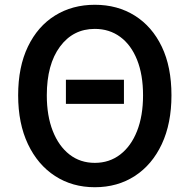

<svg xmlns="http://www.w3.org/2000/svg" viewBox="-20 -770 794 804"><path d="M256 -335V-436H499V-335ZM377 14Q283 14 210.5 -33Q138 -80 97 -166.5Q56 -253 56 -371Q56 -490 97 -575Q138 -660 210.5 -705Q283 -750 377 -750Q472 -750 544.5 -704.5Q617 -659 657.5 -574.5Q698 -490 698 -371Q698 -253 657.5 -166.5Q617 -80 544.5 -33Q472 14 377 14ZM377 -88Q438 -88 483.5 -123Q529 -158 554 -221.5Q579 -285 579 -371Q579 -457 554 -519.5Q529 -582 483.5 -615.5Q438 -649 377 -649Q286 -649 231 -574.5Q176 -500 176 -371Q176 -285 201 -221.5Q226 -158 271 -123Q316 -88 377 -88Z"/></svg>

Font: Source Han Sans SC Medium
Style: Regular
Weight: 500
Designer: Ryoko NISHIZUKA 西塚涼子 (kana, bopomofo & ideographs); Paul D. Hunt (Latin, Greek & Cyrillic); Sandoll Communications 산돌커뮤니
Foundry: Adobe
Version: Version 2.004;hotconv 1.0.118;makeotfexe 2.5.65603